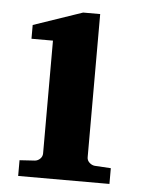

<svg xmlns="http://www.w3.org/2000/svg" viewBox="-43 -535 419 570"><g transform="rotate(5 166.5 -250.0)"><path d="M32.2 0V-46.9L78.1 -49.8Q86.9 -50.8 93.5 -57.4Q100.1 -64 100.1 -73.2V-409.2H36.1V-450.2L182.1 -500H232.9V-73.2Q232.9 -64 240 -57.4Q247.1 -50.8 255.9 -49.8L304.2 -46.9V0Z"/></g></svg>

Font: Charis SIL Am
Style: Bold
Weight: 700
Foundry: SIL International
Version: Version 5.000